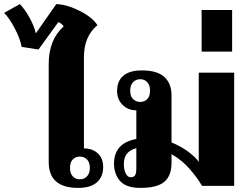

<svg xmlns="http://www.w3.org/2000/svg" viewBox="-82 -908 1217 938"><path d="M156 -116V-595Q156 -714 229 -779Q227 -784 218.5 -791Q210 -798 203 -800L106 -666L24 -679Q16 -720 -10.5 -770.5Q-37 -821 -62 -845L15 -888Q41 -861 63.5 -819.5Q86 -778 93 -745L193 -888Q246 -886 308 -854.5Q370 -823 394 -785Q328 -731 328 -628V-183Q370 -183 396 -158.5Q422 -134 422 -92Q422 -44 391 -17Q360 10 300 10Q156 10 156 -116ZM357 -88Q357 -115 343 -129Q329 -143 308 -143Q287 -143 273.5 -129Q260 -115 260 -88Q260 -61 273.5 -46.5Q287 -32 308 -32Q329 -32 343 -46.5Q357 -61 357 -88Z M1062 -553V0H905Q883 -38 845.5 -81.5Q808 -125 756 -155V-114Q756 -49 720.5 -19.5Q685 10 604 10Q534 10 504.5 -24Q475 -58 475 -108Q475 -209 584 -229V-369Q544 -369 517 -395.5Q490 -422 490 -464Q490 -512 520.5 -538Q551 -564 611 -564Q687 -564 721.5 -531.5Q756 -499 756 -442V-212Q801 -194 837.5 -167Q874 -140 889 -117V-553ZM603 -410Q624 -410 637.5 -424Q651 -438 651 -465Q651 -492 637.5 -506.5Q624 -521 603 -521Q582 -521 568 -506.5Q554 -492 554 -465Q554 -438 568 -424Q582 -410 603 -410ZM584 -86V-184Q523 -169 523 -107Q523 -78 532.5 -60Q542 -42 557 -42Q571 -42 577.5 -51Q584 -60 584 -86Z M903 -859H1052V-656H903Z"/></svg>

Font: Trirong ExtraBold
Style: Regular
Weight: 800
Designer: Katatrad Team
Foundry: CadsonDemak
Version: Version 1.001